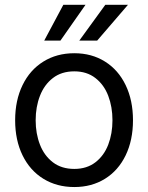

<svg xmlns="http://www.w3.org/2000/svg" viewBox="-20 -755 607 786"><path d="M42 -262.7Q42 -344.2 72.3 -406.5Q102.5 -468.8 157.5 -502.9Q212.4 -537.1 284.2 -537.1Q355.5 -537.1 409.9 -502.9Q464.4 -468.8 494.4 -406.5Q524.4 -344.2 524.4 -262.7Q524.4 -181.2 494.4 -119.1Q464.4 -57.1 409.9 -23.2Q355.5 10.7 284.2 10.7Q212.4 10.7 157.5 -23.2Q102.5 -57.1 72.3 -119.1Q42 -181.2 42 -262.7ZM440.4 -262.7Q440.4 -317.4 423.1 -362.8Q405.8 -408.2 370.6 -435.5Q335.4 -462.9 284.2 -462.9Q231.9 -462.9 196.5 -435.5Q161.1 -408.2 143.6 -362.8Q126 -317.4 126 -262.7Q126 -208 143.6 -162.8Q161.1 -117.7 196.5 -90.6Q231.9 -63.5 284.2 -63.5Q335.4 -63.5 370.6 -90.6Q405.8 -117.7 423.1 -162.8Q440.4 -208 440.4 -262.7ZM411.1 -735.4H503.9L377.9 -588.9H304.7ZM239.3 -735.4H330.1L227.5 -588.9H161.1Z"/></svg>

Font: Pretendard JP
Style: Regular
Weight: 400
Designer: Base glyphs from Inter by Rasmus Andersson; Hangeul glyphs from Noto Sans CJK(Source Han Sans) by Jang Soo-young and Kan
Foundry: Kil Hyung-jin
Version: Version 1.309